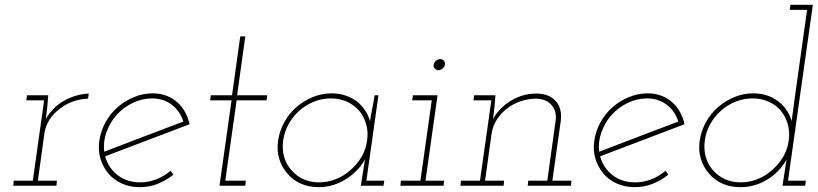

<svg xmlns="http://www.w3.org/2000/svg" viewBox="-20 -770 3393 796"><path d="M37 -21 35 0H214L216 -21H137L164 -216Q168 -247 185 -273.5Q202 -300 227 -318Q251 -338 281.5 -349Q312 -360 345 -361L348 -382Q322 -381 296 -373.5Q270 -366 247 -353Q223 -340 203.5 -320.5Q184 -301 170 -277Q172 -291 173 -301.5Q174 -312 176 -326L180 -375H92L89 -354H163L116 -21Z M611 -362Q658 -362 692.5 -335.5Q727 -309 740 -266Q658 -235 576.5 -204Q495 -173 412 -141Q407 -182 421.5 -222Q436 -262 463 -293Q491 -324 529.5 -343Q568 -362 611 -362ZM766 -255Q760 -282 747.5 -305Q735 -328 717 -344Q697 -363 670.5 -373Q644 -383 614 -383Q573 -383 535.5 -367.5Q498 -352 468 -326Q438 -300 418 -264Q398 -228 392 -188Q386 -147 396.5 -112Q407 -77 430 -50Q452 -24 485.5 -9Q519 6 560 6Q599 6 634 -8Q669 -22 699 -46Q696 -50 693 -54Q690 -58 687 -62Q662 -40 629 -27Q596 -14 562 -14Q506 -14 467.5 -44Q429 -74 416 -122Q504 -156 591 -188.5Q678 -221 766 -255Z M976 -619 942 -375H854L851 -354H940L890 0H997L999 -21H914L961 -354H1085L1088 -375H963L997 -619Z M1133 -188Q1127 -147 1137.5 -112Q1148 -77 1171 -51Q1193 -24 1226.5 -9Q1260 6 1301 6Q1343 6 1381 -10Q1419 -26 1448 -53Q1462 -65 1473.5 -79.5Q1485 -94 1493 -109Q1491 -94 1488.5 -80Q1486 -66 1484 -51L1476 0H1570L1573 -21H1499L1549 -375H1533Q1529 -348 1523.5 -321Q1518 -294 1514 -267Q1508 -291 1493.5 -312.5Q1479 -334 1459 -350Q1437 -366 1411 -374.5Q1385 -383 1355 -383Q1314 -383 1276.5 -367.5Q1239 -352 1209 -326Q1179 -300 1159 -264Q1139 -228 1133 -188ZM1154 -188Q1159 -224 1176.5 -255.5Q1194 -287 1221 -311Q1248 -335 1281.5 -348.5Q1315 -362 1352 -362Q1388 -362 1418 -348.5Q1448 -335 1469 -311Q1489 -287 1498 -255.5Q1507 -224 1502 -188Q1497 -151 1479 -120Q1461 -89 1434 -66Q1407 -41 1373 -27.5Q1339 -14 1303 -14Q1266 -14 1237 -27.5Q1208 -41 1188 -65Q1167 -88 1158 -119.5Q1149 -151 1154 -188Z M1642 -21 1640 0H1819L1821 -21H1744L1794 -375H1692L1689 -354H1770L1723 -21ZM1778 -502Q1776 -493 1782.5 -486Q1789 -479 1798 -479Q1807 -479 1815 -486Q1823 -493 1825 -502Q1826 -512 1820 -518.5Q1814 -525 1805 -525Q1796 -525 1788 -518.5Q1780 -512 1778 -502Z M2170 -21 2168 0H2347L2349 -21H2270L2305 -270Q2311 -320 2284 -351Q2257 -382 2203 -382Q2147 -382 2099 -353Q2051 -324 2024 -277Q2026 -291 2027 -301.5Q2028 -312 2030 -326L2034 -375H1946L1943 -354H2017L1970 -21H1891L1889 0H2068L2070 -21H1991L2018 -216Q2023 -248 2040 -274.5Q2057 -301 2083 -321Q2108 -340 2139.5 -350.5Q2171 -361 2204 -361Q2247 -359 2267.5 -333.5Q2288 -308 2284 -273L2249 -21Z M2663 -362Q2710 -362 2744.5 -335.5Q2779 -309 2792 -266Q2710 -235 2628.5 -204Q2547 -173 2464 -141Q2459 -182 2473.5 -222Q2488 -262 2515 -293Q2543 -324 2581.5 -343Q2620 -362 2663 -362ZM2818 -255Q2812 -282 2799.5 -305Q2787 -328 2769 -344Q2749 -363 2722.5 -373Q2696 -383 2666 -383Q2625 -383 2587.5 -367.5Q2550 -352 2520 -326Q2490 -300 2470 -264Q2450 -228 2444 -188Q2438 -147 2448.5 -112Q2459 -77 2482 -50Q2504 -24 2537.5 -9Q2571 6 2612 6Q2651 6 2686 -8Q2721 -22 2751 -46Q2748 -50 2745 -54Q2742 -58 2739 -62Q2714 -40 2681 -27Q2648 -14 2614 -14Q2558 -14 2519.5 -44Q2481 -74 2468 -122Q2556 -156 2643 -188.5Q2730 -221 2818 -255Z M3232 -51 3224 0H3318L3321 -21H3247L3350 -750H3257L3254 -729H3326L3277 -379Q3273 -351 3269.5 -323.5Q3266 -296 3262 -268Q3248 -318 3205.5 -350.5Q3163 -383 3103 -383Q3062 -383 3024.5 -367.5Q2987 -352 2957 -326Q2927 -300 2907 -264Q2887 -228 2881 -188Q2875 -147 2885.5 -112Q2896 -77 2919 -51Q2941 -24 2974.5 -9Q3008 6 3049 6Q3111 6 3162.5 -26.5Q3214 -59 3241 -109Q3239 -94 3236.5 -80Q3234 -66 3232 -51ZM2902 -188Q2907 -224 2924.5 -255.5Q2942 -287 2969 -311Q2996 -335 3029.5 -348.5Q3063 -362 3100 -362Q3136 -362 3166.5 -348.5Q3197 -335 3217 -311Q3237 -287 3246 -255.5Q3255 -224 3250 -188Q3245 -151 3227 -120Q3209 -89 3182 -66Q3155 -41 3121 -27.5Q3087 -14 3051 -14Q3014 -14 2985 -27.5Q2956 -41 2935 -65Q2915 -88 2906 -119.5Q2897 -151 2902 -188Z"/></svg>

Font: Josefin Slab Thin ExtraLight
Style: Italic
Weight: 250
Italic angle: -12°
Version: Version 2.000